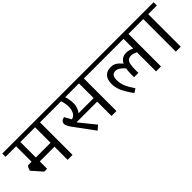

<svg xmlns="http://www.w3.org/2000/svg" viewBox="116 -1525 2419 2419"><g transform="rotate(-45 1326.0 -315.5)"><path d="M746 -580H592V0H504V-234H242V-103H191L72 -238Q74 -256 83.5 -276.5Q93 -297 104 -304H166V-580H-22V-638H746ZM504 -304V-580H242V-304Z M1528 -580H1374V0H1286V-255H917L1089 -42L1031 7L834 -261Q791 -319 791 -353Q791 -377 809.5 -394Q828 -411 854 -411L903 -322Q944 -332 966 -369Q988 -406 988 -463Q988 -518 968 -580H702V-638H1528ZM1286 -318V-580H1040Q1050 -552 1056 -518.5Q1062 -485 1062 -453Q1062 -413 1050 -378.5Q1038 -344 1017 -318Z M2322 -580H2168V0H2080V-341Q2053 -354 2036 -359Q2019 -364 2000 -364Q1964 -364 1944.5 -348Q1925 -332 1917 -294.5Q1909 -257 1909 -188V-144H1832V-195Q1832 -248 1840 -293Q1808 -331 1779 -349Q1750 -367 1720 -367Q1651 -367 1651 -270Q1651 -216 1673.5 -160.5Q1696 -105 1746 -34L1694 0Q1627 -92 1599 -156.5Q1571 -221 1571 -284Q1571 -361 1607.5 -402Q1644 -443 1714 -443Q1755 -443 1787 -425Q1819 -407 1860 -359Q1897 -433 1982 -433Q2005 -433 2027.5 -427Q2050 -421 2080 -408V-580H1484V-638H2322Z M2432 -580H2278V-638H2674V-580H2520V0H2432Z"/></g></svg>

Font: Amiko
Style: Regular
Weight: 400
Designer: Pablo Impallari, Rodrigo Fuenzalida, Andres Torresi
Foundry: Impallari Type
Version: Version 1.001; ttfautohint (v1.3)